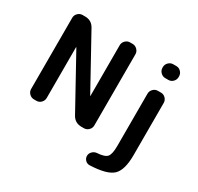

<svg xmlns="http://www.w3.org/2000/svg" viewBox="-196 -985 1484 1439"><g transform="rotate(30 545.5 -265.5)"><path d="M909 -750H936Q959 -750 975.5 -733Q992 -716 992 -693V-687Q992 -664 975.5 -647Q959 -630 936 -630H909Q886 -630 869 -647Q852 -664 852 -687V-693Q852 -716 869 -733Q886 -750 909 -750ZM746 219Q723 220 707.5 204.5Q692 189 692 167Q692 146 708 130Q724 114 746 112Q813 108 832.5 84Q852 60 852 -10V-463Q852 -486 869 -503Q886 -520 909 -520H936Q959 -520 975.5 -503Q992 -486 992 -463V-10Q992 117 942.5 165Q893 213 746 219ZM569 -730Q592 -730 609 -713Q626 -696 626 -673V-57Q626 -34 609 -17Q592 0 569 0H547Q490 0 463 -50L217 -496Q217 -497 215 -497Q214 -497 214 -496V-57Q214 -34 197.5 -17Q181 0 158 0H136Q113 0 96 -17Q79 -34 79 -57V-673Q79 -696 96 -713Q113 -730 136 -730H158Q215 -730 242 -680L488 -234Q488 -233 489 -233Q490 -233 490 -234V-673Q490 -696 507 -713Q524 -730 547 -730Z"/></g></svg>

Font: Rounded Mplus 1c Bold
Style: Bold
Weight: 700
Version: Version 1.059.20150529